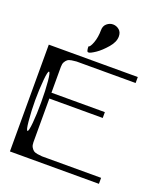

<svg xmlns="http://www.w3.org/2000/svg" viewBox="-178 -1144 1105 1267"><g transform="rotate(20 375.0 -510.5)"><path d="M89.8 -521.5Q83 -449.2 83 -375Q83 -300.8 89.8 -228.5Q95.7 -167 104.5 -167Q113.3 -167 119.1 -228.5Q125 -290 125 -375Q125 -460 119.1 -521.5Q113.3 -583 104.5 -583Q95.7 -583 89.8 -521.5ZM667 -750V-708H292H252Q246.1 -708 218.8 -704.1Q200.2 -701.2 190.4 -693.4Q180.7 -685.5 173.8 -672.9Q167 -660.2 167 -639.6V-458H542V-417H167V-110.4Q167 -89.8 173.8 -77.1Q180.7 -64.5 190.4 -56.6Q200.2 -48.8 218.8 -45.9Q246.1 -42 252 -42H292H667V0H42V-750H167ZM458 -958Q458 -919.9 423.8 -879.9Q386.7 -836.9 353.5 -814.5Q318.4 -791 306.6 -791Q300.8 -791 298.8 -793Q295.9 -795.9 294.9 -800.8Q293 -808.6 293 -809.6Q293 -810.5 292.5 -814Q292 -817.4 292 -820.3V-829.1Q303.7 -829.1 318.4 -868.2Q333 -908.2 333 -958Q333 -987.3 352.5 -1003.9Q372.1 -1020.5 395.5 -1020.5Q419.9 -1020.5 439.5 -1003.9Q458 -988.3 458 -958Z"/></g></svg>

Font: okolaksMetalik
Style: bold
Weight: 700
Width: 7
Version: Version 0.6